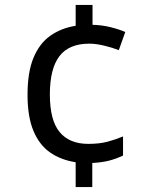

<svg xmlns="http://www.w3.org/2000/svg" viewBox="-20 -744 612 774"><path d="M353 -644Q391 -643 425.5 -634.5Q460 -626 485 -615L459 -542Q433 -552 400 -560Q367 -568 340 -568Q258 -568 219.5 -517.5Q181 -467 181 -363Q181 -259 220.5 -211.5Q260 -164 336 -164Q380 -164 412.5 -172.5Q445 -181 476 -194V-117Q449 -104 420 -96.5Q391 -89 352 -87V10H285V-90Q226 -99 182.5 -129Q139 -159 115 -216Q91 -273 91 -362Q91 -453 115 -511Q139 -569 183 -600Q227 -631 285 -640V-724H353Z"/></svg>

Font: Noto Sans Gunjala Gondi Semibold
Style: Regular
Weight: 600
Designer: Ek Type
Foundry: Ek Type
Version: Version 1.004; ttfautohint (v1.8.4.7-5d5b)